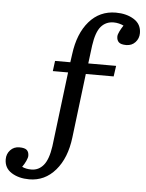

<svg xmlns="http://www.w3.org/2000/svg" viewBox="-152 -762 761 1003"><g transform="rotate(5 228.5 -260.5)"><path d="M39 193Q-16 193 -54 169Q-92 145 -92 99Q-92 71 -73.5 51Q-55 31 -26 31Q2 31 13 41Q24 51 24 71Q24 81 16 98.5Q8 116 -3 131Q17 141 46 141Q84 141 109.5 110.5Q135 80 145 10L193 -381H113L120 -435H200L206 -478Q220 -587 275 -650.5Q330 -714 415 -714Q471 -714 510 -689.5Q549 -665 549 -618Q549 -590 530.5 -570Q512 -550 483 -550Q455 -550 444 -560.5Q433 -571 433 -590Q433 -601 441.5 -618Q450 -635 460 -650Q450 -655 436 -658.5Q422 -662 408 -662Q367 -662 341.5 -632.5Q316 -603 306 -532L294 -437H440L432 -381H286L245 -45Q232 64 176.5 128.5Q121 193 39 193Z"/></g></svg>

Font: Literata 12pt
Style: Regular
Weight: 400
Designer: Latin by Veronika Burian and Jose Scaglione. Greek by Irene Vlachou. Cyrillic by Vera Evstafieva.
Foundry: TypeTogether
Version: Version 3.002